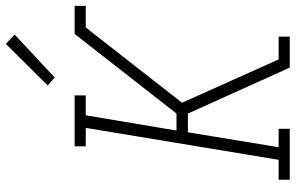

<svg xmlns="http://www.w3.org/2000/svg" viewBox="-197 -813 1010 656"><g transform="rotate(-90 308.0 -485.0)"><path d="M22 0V-38H90L199 -697H136V-735H310V-697H242L190 -387H248L520 -735H616V-697H542L285 -368L433 -38H511V0H405L248 -348H184L133 -38H196V0ZM371 -803 344 -827 486 -970 518 -940Z"/></g></svg>

Font: Iosevka Curly Slab XLtEx
Style: Italic
Weight: 200
Width: 7
Italic angle: -9°
Monospace: yes
Designer: Belleve Invis
Foundry: Belleve Invis
Version: Version 11.1.0; ttfautohint (v1.8.3)